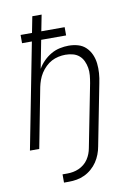

<svg xmlns="http://www.w3.org/2000/svg" viewBox="-101 -804 753 1077"><g transform="rotate(-10 275.0 -265.0)"><path d="M174 210V163H202Q218 163 234.5 160Q251 157 267 150Q283 143 297 131.5Q311 120 320.5 105.5Q330 91 336 75.5Q342 60 345 43L415 -314Q419 -336 421 -358Q423 -380 419.5 -400.5Q416 -421 407.5 -439.5Q399 -458 384 -471Q369 -484 348.5 -489.5Q328 -495 306 -495Q286 -495 265.5 -490.5Q245 -486 227 -476.5Q209 -467 193 -451.5Q177 -436 165.5 -418Q154 -400 147 -380.5Q140 -361 136 -342L70 0H17L134 -601H78V-648H143L161 -740H214L196 -648H329V-601H187L156 -441Q169 -464 189 -484Q209 -504 232.5 -517.5Q256 -531 282 -536.5Q308 -542 332 -542Q361 -542 386.5 -534.5Q412 -527 430.5 -509Q449 -491 459.5 -467Q470 -443 473 -416Q476 -389 474 -361Q472 -333 466 -305L398 43Q394 66 385.5 88Q377 110 364 129.5Q351 149 332 165.5Q313 182 291.5 192Q270 202 247.5 206Q225 210 202 210Z"/></g></svg>

Font: Lode Dark Term
Style: Italic
Weight: 400
Italic angle: -11°
Monospace: yes
Designer: Belleve Invis
Foundry: Belleve Invis
Version: Version 29.2.0